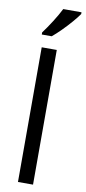

<svg xmlns="http://www.w3.org/2000/svg" viewBox="-107 -1028 476 1067"><g transform="rotate(10 131.0 -495.0)"><path d="M163 0H78V-760H163ZM262 -980Q249 -961 224.5 -932.5Q200 -904 172 -876Q144 -848 122 -830H66V-842Q90 -874 116 -915Q142 -956 159 -990H262Z"/></g></svg>

Font: Noto Sans Gurmukhi SemiCondensed
Style: Regular
Weight: 400
Width: 4
Designer: Jelle Bosma - Monotype Design Team
Foundry: Monotype Imaging Inc.
Version: Version 2.004; ttfautohint (v1.8.4.7-5d5b)